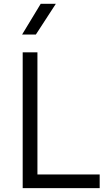

<svg xmlns="http://www.w3.org/2000/svg" viewBox="-20 -970 572 990"><path d="M97 0V-700H173V-70.5H494V0ZM94 -792 190 -950.5H268L165 -792Z"/></svg>

Font: Geologica ExtraLight
Style: Regular
Weight: 200
Designer: Sindre Bremnes, Frode Helland
Foundry: Monokrom Skriftforlag AS
Version: Version 1.010; ttfautohint (v1.8.4.7-5d5b);gftools[0.9.28]